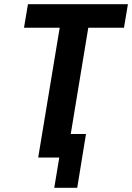

<svg xmlns="http://www.w3.org/2000/svg" viewBox="-20 -755 633 920"><path d="M240 145H350L392 -113H319L403 -622H574L593 -735H114L95 -622H266L163 0H264Z"/></svg>

Font: Iosevka Sparkle Extrabold
Style: Italic
Weight: 800
Italic angle: -9°
Designer: Belleve Invis
Foundry: Belleve Invis
Version: Version 4.5.0; ttfautohint (v1.8.3)